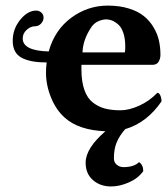

<svg xmlns="http://www.w3.org/2000/svg" viewBox="-20 -464 603 693"><path d="M497.1 153.8C497.1 138.8 492 127.9 481.9 121.1C469.9 133.1 451.2 139.2 425.8 139.2C416.3 139.2 408.2 136.3 401.4 130.6C394.5 124.9 391.1 117 391.1 106.9C391.1 84.8 394.5 65.6 401.4 49.3C408.2 33 418.5 17.3 432.1 2C484.2 -13.3 527.8 -46.7 563 -98.1C563 -105.6 561.6 -112.6 558.8 -119.1C556.1 -125.7 552.4 -128.9 547.9 -128.9C528.3 -108.7 506.3 -93.2 481.9 -82.3C457.5 -71.4 435.2 -65.9 415 -65.9C393.9 -65.9 375.4 -68 359.6 -72C343.8 -76.1 329.2 -83.3 315.7 -93.5C302.2 -103.8 291.8 -119 284.7 -139.2C277.5 -159.3 273.9 -184.2 273.9 -213.9V-230H529.8C540.5 -230 548.1 -233.7 552.5 -241.2C556.9 -248.7 559.1 -257 559.1 -266.1C559.1 -284 557.3 -301.1 553.7 -317.4C550.1 -333.7 543.7 -349.6 534.4 -365.2C525.1 -380.9 513.5 -394.4 499.5 -405.8C485.5 -417.2 467.4 -426.4 445.1 -433.3C422.8 -440.3 397.5 -443.8 369.1 -443.8C320.6 -443.8 276.5 -429.1 236.8 -399.7C197.1 -370.2 170.1 -329.8 155.8 -278.3C93.3 -279.9 62 -295.6 62 -325.2C62 -337.2 66.7 -347.6 76.2 -356.2C85.6 -364.8 95.5 -369.1 106 -369.1C114.7 -369.1 122.2 -372.4 128.2 -378.9C134.2 -385.4 137.2 -392.4 137.2 -399.9C137.2 -407.7 134.5 -414 129.2 -418.7C123.8 -423.4 117.7 -425.8 110.8 -425.8C90 -425.8 70.6 -414.6 52.7 -392.3C34.8 -370 25.9 -344.9 25.9 -316.9C25.9 -287.9 36.3 -267.7 57.1 -256.1C78 -244.5 107.3 -238.8 145 -238.8H148.4C146.8 -225.7 146 -213.5 146 -202.1C146 -171.9 152 -141.9 164.1 -112.3C175.8 -83 192.1 -58.9 212.9 -40C246.4 -9.4 295.6 7.2 360.4 9.8C312.8 50.8 289.1 88.5 289.1 123C289.1 149.7 297.9 170.7 315.4 186C333 201.3 354.8 209 380.9 209C401.7 209 423.2 204.1 445.3 194.3C467.4 184.6 484.7 171.1 497.1 153.8ZM277.8 -274.9C278.8 -305.2 289.2 -335.3 309.1 -365.2C316.2 -375.7 325 -383.1 335.2 -387.5C345.5 -391.8 354.7 -394 362.8 -394C370.3 -394 377.7 -392.6 385 -389.6C392.3 -386.7 399.7 -381.9 407.2 -375.2C414.7 -368.6 420.7 -358.4 425.3 -344.7C429.9 -331.1 432.1 -314.8 432.1 -295.9C432.1 -283.2 431.5 -276.2 430.2 -274.9Z"/></svg>

Font: Linux Biolinum G
Style: Bold
Weight: 700
Designer: Philipp H. Poll
Foundry: Philipp H. Poll
Version: Version 1.1.0